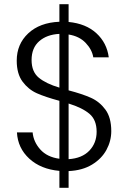

<svg xmlns="http://www.w3.org/2000/svg" viewBox="-20 -811 637 918"><path d="M512 -184Q512 -137 489 -94.5Q466 -52 420 -24Q374 4 308 7V87H264V6Q175 -2 120 -52.5Q65 -103 61 -178H136Q140 -133 172.5 -96.5Q205 -60 264 -52V-329Q197 -347 156.5 -365Q116 -383 88 -420.5Q60 -458 60 -521Q60 -600 115 -651.5Q170 -703 264 -707V-791H308V-706Q391 -698 441 -652Q491 -606 500 -537H426Q420 -574 389.5 -606Q359 -638 308 -646V-379Q373 -362 414.5 -343.5Q456 -325 484 -287Q512 -249 512 -184ZM131 -524Q131 -468 165.5 -439.5Q200 -411 264 -392V-649Q204 -646 167.5 -614Q131 -582 131 -524ZM308 -50Q372 -54 407 -90.5Q442 -127 442 -181Q442 -238 407.5 -267Q373 -296 308 -316Z"/></svg>

Font: Fz Poppins Light
Style: Regular
Weight: 300
Designer: Ninad Kale (Devanagari), Jonny Pinhorn (Latin)
Foundry: Indian Type Foundry
Version: Vit hóa bi Vntype.Com & FontZin.Com